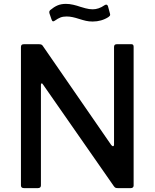

<svg xmlns="http://www.w3.org/2000/svg" viewBox="-20 -970 797 990"><path d="M658 -742Q669 -742 669 -729V-13Q669 -7 665 -3.5Q661 0 654 0H589Q581 0 576.5 -1.5Q572 -3 567 -10L202 -534Q198 -541 194.5 -540Q191 -539 191 -533V-14Q191 0 175 0H104Q88 0 88 -14V-727Q88 -735 91.5 -738.5Q95 -742 103 -742H181Q190 -742 194.5 -739.5Q199 -737 203 -730L553 -223Q559 -216 562 -216Q568 -216 568 -225V-728Q568 -742 582 -742ZM458 -859Q439 -859 423.5 -862.5Q408 -866 386 -873Q371 -878 355 -881.5Q339 -885 324 -885Q305 -885 292 -880Q279 -875 262 -863Q258 -860 254 -860Q249 -860 246 -869L235 -901Q234 -904 234 -908Q234 -913 239 -918Q258 -934 276.5 -942Q295 -950 320 -950Q338 -950 357.5 -945.5Q377 -941 394 -935Q400 -933 420 -927.5Q440 -922 458 -922Q489 -922 519 -943Q523 -946 528 -946Q534 -946 537 -937L547 -900Q548 -898 548 -894Q548 -888 539 -882Q503 -859 458 -859Z"/></svg>

Font: n
Style: Regular
Weight: 500
Designer: Pablo Impallari, Rodrigo Fuenzalida
Foundry: Impallari Type
Version: Version 1.002; ttfautohint (v1.5)